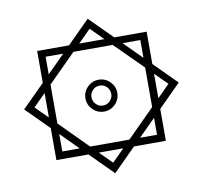

<svg xmlns="http://www.w3.org/2000/svg" viewBox="-96 -825 1190 1128"><g transform="rotate(-10 499.5 -261.0)"><path d="M174 64V-127L39 -262L174 -397V-587H364L499 -722L634 -587H827V-394L961 -260L827 -126V64H637L501 200L365 64ZM500 -662 425 -587H575ZM217 -545V-440L322 -545ZM383 20H617L782 -145V-381L617 -545H383L217 -379V-147ZM782 -545H676L782 -439ZM500 -168Q461 -168 433 -196Q405 -224 405 -263Q405 -302 433 -330Q461 -358 500 -358Q539 -358 567 -330Q595 -302 595 -263Q595 -224 567 -196Q539 -168 500 -168ZM101 -263 174 -190V-336ZM900 -263 827 -336V-190ZM500 -204Q525 -204 542 -222Q559 -240 559 -263Q559 -288 542 -305.5Q525 -323 500 -323Q475 -323 458 -305.5Q441 -288 441 -263Q441 -240 458 -222Q475 -204 500 -204ZM217 20H321L217 -84ZM782 20V-81L681 20ZM500 137 573 64H427Z"/></g></svg>

Font: Noto IKEA Arabic
Style: Bold
Weight: 700
Designer: Monotype Design Team
Foundry: Monotype Imaging Inc.
Version: Version 1.200